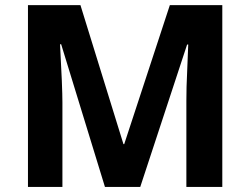

<svg xmlns="http://www.w3.org/2000/svg" viewBox="-20 -734 983 754"><path d="M392.1 0 220.2 -560.1H215.8Q225.1 -389.2 225.1 -332V0H89.8V-713.9H295.9L464.8 -168H467.8L647 -713.9H853V0H711.9V-337.9Q711.9 -361.8 712.6 -393.1Q713.4 -424.3 719.2 -559.1H714.8L530.8 0Z"/></svg>

Font: CAA NEO Sans
Style: Bold
Weight: 700
Version: Version 1.10